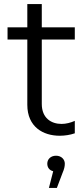

<svg xmlns="http://www.w3.org/2000/svg" viewBox="-20 -660 410 942"><path d="M347 -6V-67C327 -58 304 -52 282 -52C232 -52 185 -80 185 -150V-466H347V-526H185V-640H114V-526H17V-466H114V-146C114 -37 192 6 273 6C298 6 324 2 347 -6ZM220 262H259L287 188C295 170 298 156 298 143C298 122 281 104 255 104C229 104 212 121 212 143C212 162 223 176 241 180Z"/></svg>

Font: Chess Sans
Style: Regular
Weight: 400
Designer: Wolf Bōese
Foundry: Wolf Bōese
Version: Version 7.223;Glyphs 3.3 (3306)